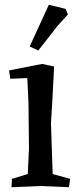

<svg xmlns="http://www.w3.org/2000/svg" viewBox="-20 -777 330 802"><path d="M199 -363 193 -263 196 -166 200 -50 273 -30 268 5 150 0 28 5 30 -30 96 -50 101 -155 99 -347 94 -451 23 -448 18 -483 156 -510 206 -499ZM184 -757 254 -740 264 -717 222 -671 140 -566 104 -583Z"/></svg>

Font: Alike Angular
Style: Regular
Weight: 400
Designer: Sveta Sebyakina
Foundry: Cyreal (www.cyreal.org)
Version: Version 1.300; ttfautohint (v1.8.4.7-5d5b)